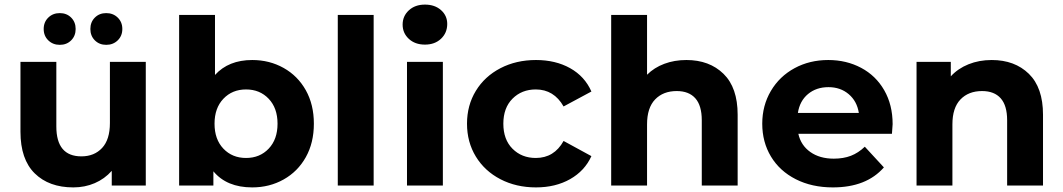

<svg xmlns="http://www.w3.org/2000/svg" viewBox="-20 -807 4625 835"><path d="M614 -538V0H466V-64Q435 -29 392 -10.5Q349 8 299 8Q193 8 131 -53Q69 -114 69 -234V-538H225V-257Q225 -127 334 -127Q390 -127 424 -163.5Q458 -200 458 -272V-538ZM170 -681Q170 -711 190 -730.5Q210 -750 240 -750Q270 -750 289.5 -730.5Q309 -711 309 -681Q309 -651 289.5 -631.5Q270 -612 240 -612Q210 -612 190 -631.5Q170 -651 170 -681ZM373 -681Q373 -711 392.5 -730.5Q412 -750 442 -750Q472 -750 492 -730.5Q512 -711 512 -681Q512 -651 492 -631.5Q472 -612 442 -612Q412 -612 392.5 -631.5Q373 -651 373 -681Z M1345 -269Q1345 -186 1310 -123.5Q1275 -61 1213.5 -26.5Q1152 8 1077 8Q966 8 908 -62V0H759V-742H915V-481Q974 -546 1077 -546Q1152 -546 1213.5 -511.5Q1275 -477 1310 -414.5Q1345 -352 1345 -269ZM1187 -269Q1187 -337 1148.5 -377.5Q1110 -418 1050 -418Q990 -418 951.5 -377.5Q913 -337 913 -269Q913 -201 951.5 -160.5Q990 -120 1050 -120Q1110 -120 1148.5 -160.5Q1187 -201 1187 -269Z M1449 -742H1605V0H1449Z M1750 -538H1906V0H1750ZM1731 -700Q1731 -737 1758 -762Q1785 -787 1828 -787Q1871 -787 1898 -763Q1925 -739 1925 -703Q1925 -664 1898 -638.5Q1871 -613 1828 -613Q1785 -613 1758 -638Q1731 -663 1731 -700Z M2011 -269Q2011 -349 2049.5 -412Q2088 -475 2156.5 -510.5Q2225 -546 2311 -546Q2396 -546 2459.5 -510.5Q2523 -475 2552 -409L2431 -344Q2389 -418 2310 -418Q2249 -418 2209 -378Q2169 -338 2169 -269Q2169 -200 2209 -160Q2249 -120 2310 -120Q2390 -120 2431 -194L2552 -128Q2523 -64 2459.5 -28Q2396 8 2311 8Q2225 8 2156.5 -27.5Q2088 -63 2049.5 -126Q2011 -189 2011 -269Z M3188 -308V0H3032V-284Q3032 -348 3004 -379.5Q2976 -411 2923 -411Q2864 -411 2829 -374.5Q2794 -338 2794 -266V0H2638V-742H2794V-482Q2825 -513 2869 -529.5Q2913 -546 2965 -546Q3065 -546 3126.5 -486Q3188 -426 3188 -308Z M3859 -225H3452Q3463 -175 3504 -146Q3545 -117 3606 -117Q3648 -117 3680.5 -129.5Q3713 -142 3741 -169L3824 -79Q3748 8 3602 8Q3511 8 3441 -27.5Q3371 -63 3333 -126Q3295 -189 3295 -269Q3295 -348 3332.5 -411.5Q3370 -475 3435.5 -510.5Q3501 -546 3582 -546Q3661 -546 3725 -512Q3789 -478 3825.5 -414.5Q3862 -351 3862 -267Q3862 -264 3859 -225ZM3450 -316H3715Q3707 -367 3671 -397.5Q3635 -428 3583 -428Q3530 -428 3494 -398Q3458 -368 3450 -316Z M4516 -308V0H4360V-284Q4360 -348 4332 -379.5Q4304 -411 4251 -411Q4192 -411 4157 -374.5Q4122 -338 4122 -266V0H3966V-538H4115V-475Q4146 -509 4192 -527.5Q4238 -546 4293 -546Q4393 -546 4454.5 -486Q4516 -426 4516 -308Z"/></svg>

Font: APTA Sans Regular
Style: Bold Italic
Weight: 700
Version: Version 7.200